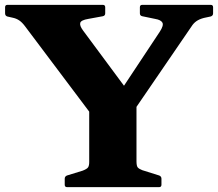

<svg xmlns="http://www.w3.org/2000/svg" viewBox="-20 -772 899 792"><path d="M348 0V-338H543V0ZM83 -664Q71 -680 59 -688Q47 -696 32 -699L10 -704Q1 -707 1 -717V-742Q1 -752 11 -752H404Q414 -752 414 -742V-717Q414 -707 404 -705L344 -694Q314 -689 311 -677.5Q308 -666 322 -647L531 -365L417 -306L639 -641Q656 -667 650 -678.5Q644 -690 620 -694L567 -705Q557 -707 557 -717V-742Q557 -752 567 -752H849Q859 -752 859 -742V-717Q859 -707 849 -704L821 -698Q802 -693 790 -684.5Q778 -676 770 -663L484 -245H398ZM257 0Q247 0 247 -10V-35Q247 -44 256 -48L321 -68Q339 -75 343.5 -82Q348 -89 348 -104V-204H543V-107Q543 -87 548.5 -81Q554 -75 567 -70L637 -48Q646 -44 646 -35V-10Q646 0 636 0Z"/></svg>

Font: Hahmlet ExtraBold
Style: Regular
Weight: 800
Designer: Minjoo Ham & Mark Frömberg
Foundry: hypertype
Version: Version 1.002